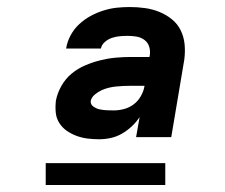

<svg xmlns="http://www.w3.org/2000/svg" viewBox="-20 -713 640 546"><path d="M262 -317Q245 -317 229 -319Q213 -321 198 -326.5Q183 -332 170 -341Q157 -350 148.5 -363.5Q140 -377 138.5 -393.5Q137 -410 139 -427Q143 -448 154.5 -468.5Q166 -489 183.5 -503.5Q201 -518 222 -527Q243 -536 265 -541.5Q287 -547 309 -549Q331 -551 352 -551H405L406 -556Q408 -569 404 -581Q400 -593 390 -600Q380 -607 368 -609Q356 -611 343 -611Q332 -611 321 -610Q310 -609 299 -605.5Q288 -602 278.5 -594Q269 -586 267 -575H168Q171 -594 180.5 -612Q190 -630 205 -644Q220 -658 237.5 -667.5Q255 -677 274 -683Q293 -689 311.5 -691Q330 -693 349 -693Q371 -693 392.5 -690Q414 -687 433.5 -679Q453 -671 469 -658Q485 -645 494 -626.5Q503 -608 505 -586.5Q507 -565 504 -543L467 -323H367L377 -380Q367 -365 354 -353Q341 -341 326 -332.5Q311 -324 294.5 -320.5Q278 -317 262 -317ZM303 -399Q318 -399 333 -403Q348 -407 360.5 -416.5Q373 -426 381 -440.5Q389 -455 391 -469H351Q341 -469 330.5 -468.5Q320 -468 310 -467Q300 -466 289.5 -463.5Q279 -461 269 -456.5Q259 -452 249.5 -444Q240 -436 238 -426Q237 -416 245.5 -410Q254 -404 263.5 -402Q273 -400 283 -399.5Q293 -399 303 -399ZM450 -187H110V-249H450Z"/></svg>

Font: Iosevka Aile Heavy Oblique
Style: Regular
Weight: 900
Italic angle: -9°
Designer: Belleve Invis
Foundry: Belleve Invis
Version: Version 31.1.0; ttfautohint (v1.8.4)